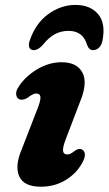

<svg xmlns="http://www.w3.org/2000/svg" viewBox="-20 -728 431 762"><path d="M247 -115Q254.5 -115 261 -118.5Q267.5 -122 279 -131Q296 -142 308 -133Q327 -118.5 306 -81Q283.5 -39.5 240.2 -13.2Q197 13 142 13Q74.5 13 56.2 -28.5Q38 -70 66.5 -136L126 -289.5Q142 -328.5 140.5 -342.8Q139 -357 123.5 -357Q111 -357 88 -339Q67.5 -327.5 54 -335.5Q44.5 -341.5 44 -355.5Q43.5 -369.5 55.5 -386Q81 -425 127.5 -453Q174 -481 225 -481Q286 -481 307.5 -439.2Q329 -397.5 296.5 -321L241.5 -177Q228.5 -143.5 230.2 -129.2Q232 -115 247 -115ZM252 -605.5Q222.5 -605.5 198 -592.5Q173.5 -579.5 150 -550Q131 -529 114.5 -529Q100.5 -529 96.2 -539.8Q92 -550.5 98.5 -568.5Q122 -636.5 172.2 -672.5Q222.5 -708.5 279.5 -708.5Q337.5 -708.5 368.8 -672.5Q400 -636.5 387 -568.5Q384 -550.5 373.8 -539.8Q363.5 -529 349.5 -529Q333 -529 325.5 -550Q309.5 -605.5 252 -605.5Z"/></svg>

Font: Fraunces 9pt S050
Style: Bold Italic
Weight: 700
Italic angle: -16°
Version: Version 1.000; ttfautohint (v1.8.3)